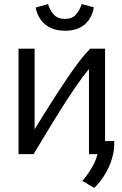

<svg xmlns="http://www.w3.org/2000/svg" viewBox="-20 -757 600 943"><path d="M443 166 384 131Q392 124 407 103.5Q422 83 437 55.5Q452 28 459 0H417V-418Q386 -381 348.5 -326Q311 -271 273 -210.5Q235 -150 202 -94.5Q169 -39 145 0H71V-518H150V-122Q173 -159 199.5 -202Q226 -245 255 -289.5Q284 -334 313 -377Q342 -420 370 -456.5Q398 -493 423 -518H496V-64H541Q543 -21 530 22Q517 65 494 102Q471 139 443 166ZM300 -606Q259 -606 229 -620Q199 -634 180.5 -659.5Q162 -685 155 -720L216 -737Q225 -706 244.5 -685Q264 -664 300 -664Q334 -664 353 -685.5Q372 -707 381 -737L441 -721Q435 -686 417 -660Q399 -634 370 -620Q341 -606 300 -606Z"/></svg>

Font: Ubuntu Sans Mono
Style: Regular
Weight: 400
Monospace: yes
Designer: Dalton Maag Ltd
Foundry: Dalton Maag Ltd
Version: Version 1.006